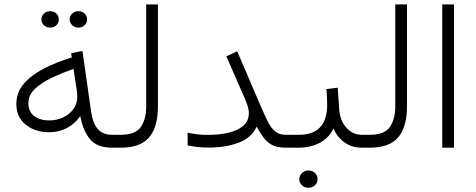

<svg xmlns="http://www.w3.org/2000/svg" viewBox="-20 -683 2201 888"><path d="M302.2 -593.3Q302.2 -608.9 314 -620.1Q325.7 -631.3 342.8 -631.3Q359.9 -631.3 371.3 -620.4Q382.8 -609.4 382.8 -593.3Q382.8 -577.1 371.3 -566.2Q359.9 -555.2 342.8 -555.2Q325.7 -555.2 314 -566.4Q302.2 -577.6 302.2 -593.3ZM171.4 -593.3Q171.4 -608.9 183.1 -620.1Q194.8 -631.3 211.9 -631.3Q229 -631.3 240.5 -620.4Q252 -609.4 252 -593.3Q252 -577.1 240.5 -566.2Q229 -555.2 211.9 -555.2Q194.8 -555.2 183.1 -566.4Q171.4 -577.6 171.4 -593.3ZM497.6 0Q427.7 0 395 -40.8Q362.3 -81.5 351.6 -146.5Q326.7 -110.8 289.8 -91.1Q252.9 -71.3 208 -71.3Q143.1 -71.3 99.4 -106Q55.7 -140.6 55.7 -202.1Q55.7 -254.9 89.8 -295.2Q124 -335.4 182.1 -365.5Q240.2 -395.5 312 -417.5L309.1 -437L361.3 -447.3L401.9 -163.1Q408.7 -114.3 431.9 -86.9Q455.1 -59.6 498.5 -59.6H520.5V0ZM337.4 -235.8Q337.4 -243.7 336.7 -251.2Q335.9 -258.8 335 -267.1L319.8 -364.7Q265.6 -345.2 218 -322.5Q170.4 -299.8 140.9 -271.5Q111.3 -243.2 111.3 -206.1Q111.3 -166 138.4 -146Q165.5 -126 207.5 -126Q241.2 -126 271 -139.6Q300.8 -153.3 319.1 -178Q337.4 -202.6 337.4 -235.8Z M502.4 -59.6H539.6Q606.4 -59.6 631.3 -95.9Q656.2 -132.3 656.2 -190.4V-662.6H710.4V-190.9Q710.4 -95.7 669.9 -47.9Q629.4 0 539.1 0H502.4Z M1130.9 -159.7Q1130.9 -176.8 1123.5 -198Q1116.2 -219.2 1106.9 -239.7L1026.9 -422.4L1077.1 -445.8L1182.6 -199.7Q1202.1 -154.3 1217.5 -123Q1232.9 -91.8 1252 -75.7Q1271 -59.6 1301.3 -59.6H1326.2V0H1301.3Q1262.2 0 1238.3 -12.7Q1214.4 -25.4 1198.5 -47.4Q1182.6 -69.3 1167 -97.2Q1142.6 -44.4 1082.5 -22.5Q1022.5 -0.5 946.3 -0.5Q916.5 -0.5 892.8 -3.2Q869.1 -5.9 847.7 -10.3V-69.3Q872.6 -64 894.8 -61.5Q917 -59.1 939 -59.1Q993.7 -59.1 1037.1 -69.3Q1080.6 -79.6 1105.7 -101.8Q1130.9 -124 1130.9 -159.7Z M1306.2 -59.6H1362.8Q1492.2 -59.6 1493.2 -197.3Q1493.2 -218.3 1492.2 -234.9Q1491.2 -251.5 1489.7 -271L1542 -277.3L1548.8 -178.2Q1552.2 -125.5 1581.8 -92.5Q1611.3 -59.6 1653.3 -59.6H1672.4V0H1652.8Q1616.7 0 1590.1 -14.2Q1563.5 -28.3 1546.6 -49.1Q1529.8 -69.8 1522.5 -88.9Q1502.4 -45.9 1459.7 -22.9Q1417 0 1362.3 0H1306.2ZM1364.3 145.5Q1364.3 128.9 1376.5 117.2Q1388.7 105.5 1406.7 105.5Q1424.3 105.5 1436.5 116.9Q1448.7 128.4 1448.7 145.5Q1448.7 162.1 1436.5 173.8Q1424.3 185.5 1406.7 185.5Q1388.7 185.5 1376.5 173.8Q1364.3 162.1 1364.3 145.5Z M1654.3 -59.6H1691.4Q1758.3 -59.6 1783.2 -95.9Q1808.1 -132.3 1808.1 -190.4V-662.6H1862.3V-190.9Q1862.3 -95.7 1821.8 -47.9Q1781.2 0 1690.9 0H1654.3Z M2079.6 -662.6V0H2025.4V-662.6Z"/></svg>

Font: Vazirmatn RD ExtraLight
Style: Regular
Weight: 200
Designer: Saber Rastikerdar
Foundry: Saber Rastikerdar
Version: Version 32.102